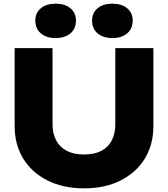

<svg xmlns="http://www.w3.org/2000/svg" viewBox="-20 -1013 918 1049"><path d="M267 -335Q267 -284 286.5 -246.5Q306 -209 344.5 -189Q383 -169 439 -169Q496 -169 534 -189Q572 -209 591 -246.5Q610 -284 610 -335V-750H818V-325Q818 -222 770.5 -145.5Q723 -69 638 -26.5Q553 16 439 16Q326 16 240.5 -26.5Q155 -69 107.5 -145.5Q60 -222 60 -325V-750H267ZM284 -805Q234 -805 203.5 -830.5Q173 -856 173 -901Q173 -943 203.5 -968Q234 -993 284 -993Q334 -993 364.5 -968Q395 -943 395 -901Q395 -856 364.5 -830.5Q334 -805 284 -805ZM594 -805Q544 -805 513.5 -830.5Q483 -856 483 -901Q483 -943 513.5 -968Q544 -993 594 -993Q644 -993 674.5 -968Q705 -943 705 -901Q705 -856 674.5 -830.5Q644 -805 594 -805Z"/></svg>

Font: Unbounded
Style: Bold
Weight: 700
Designer: Luke Prowse, Jean-Baptiste Morizot, Fátima Lázaro, Florian Runge
Foundry: NaN
Version: Version 1.700